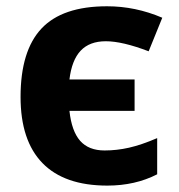

<svg xmlns="http://www.w3.org/2000/svg" viewBox="-20 -576 564 606"><path d="M318.8 9.8Q183.1 9.8 114 -61.3Q44.9 -132.3 44.9 -270Q44.9 -415.5 110.8 -485.8Q176.8 -556.2 317.9 -556.2Q407.7 -556.2 492.2 -520L449.2 -414.1Q366.2 -445.8 314 -445.8Q262.7 -445.8 234.6 -416Q206.5 -386.2 199.2 -325.2H404.8V-226.1H199.2Q206.1 -162.1 232.9 -131.6Q259.8 -101.1 310.1 -101.1Q348.6 -101.1 387.5 -109.9Q426.3 -118.7 476.1 -140.1V-25.9Q406.7 9.8 318.8 9.8Z"/></svg>

Font: Zoram GWebM
Style: Bold
Weight: 700
Foundry: Ascender Corporation
Version: Version 1.000